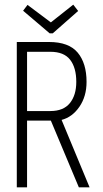

<svg xmlns="http://www.w3.org/2000/svg" viewBox="-20 -803 440 823"><path d="M52 0V-623H190Q275 -623 313 -577.5Q351 -532 351 -452Q351 -390 320.5 -345.5Q290 -301 244 -289L364 0H318L198 -286H96V0ZM96 -327H196Q252 -327 279.5 -361Q307 -395 307 -452Q307 -513 280.5 -547Q254 -581 196 -581H96ZM294 -783 315 -756 206 -660H193L79 -757L98 -782L198 -707Z"/></svg>

Font: Inconsolata Condensed Light
Style: Regular
Weight: 300
Width: 3
Monospace: yes
Designer: Raph Levien, Cyreal, Brenton Simpson
Foundry: Raph Levien, Cyreal, Google
Version: Version 3.001; ttfautohint (v1.8.2.53-6de2)